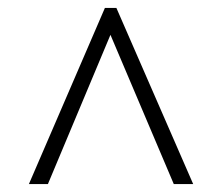

<svg xmlns="http://www.w3.org/2000/svg" viewBox="-20 -734 550 485"><path d="M53 -269 245 -714H274L468 -269H419L259 -646L101 -269Z"/></svg>

Font: Noto Serif Tamil SemiCondensed Light
Style: Italic
Weight: 300
Width: 4
Italic angle: -12°
Designer: Indian Type Foundry, Tom Grace, and the Monotype Design Team
Foundry: Monotype Imaging Inc.
Version: Version 2.003; ttfautohint (v1.8.4.7-5d5b)